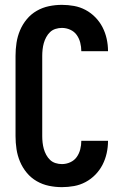

<svg xmlns="http://www.w3.org/2000/svg" viewBox="-20 -763 515 791"><path d="M235 8Q208 8 181.5 2.5Q155 -3 131.5 -16.5Q108 -30 90.5 -51Q73 -72 62.5 -97Q52 -122 48 -148.5Q44 -175 44 -202V-533Q44 -560 48 -586.5Q52 -613 62.5 -638Q73 -663 90.5 -684Q108 -705 131.5 -718.5Q155 -732 181.5 -737.5Q208 -743 235 -743Q260 -743 285 -738.5Q310 -734 332.5 -722Q355 -710 373 -691.5Q391 -673 402.5 -650.5Q414 -628 419.5 -603Q425 -578 425 -553V-552H315Q315 -570 310.5 -587.5Q306 -605 296 -619Q286 -633 269.5 -640.5Q253 -648 235 -648Q222 -648 209 -644Q196 -640 186.5 -631Q177 -622 170.5 -610Q164 -598 160.5 -585.5Q157 -573 155.5 -559.5Q154 -546 154 -533V-202Q154 -189 155.5 -175.5Q157 -162 160.5 -149.5Q164 -137 170.5 -125Q177 -113 186.5 -104Q196 -95 209 -91Q222 -87 235 -87Q253 -87 269.5 -94.5Q286 -102 296 -116Q306 -130 310.5 -147.5Q315 -165 315 -183H425V-182Q425 -157 419.5 -132Q414 -107 402.5 -84.5Q391 -62 373 -43.5Q355 -25 332.5 -13Q310 -1 285 3.5Q260 8 235 8Z"/></svg>

Font: Iosevka QP
Style: Bold
Weight: 700
Designer: Belleve Invis
Foundry: Belleve Invis
Version: Version 20.0.0; ttfautohint (v1.8.4)